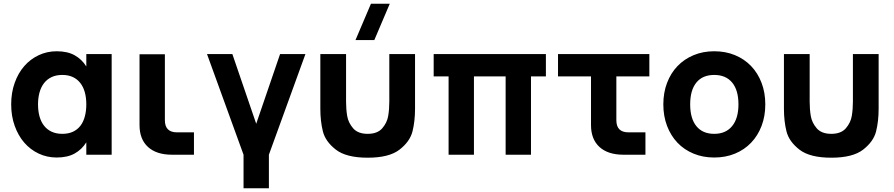

<svg xmlns="http://www.w3.org/2000/svg" viewBox="-20 -830 4794 1030"><path d="M579 -540V0H443V-66.5Q419 -28 380.5 -6.5Q342 15 284 15Q232.5 15 187.8 -6Q143 -27 110.2 -64.8Q77.5 -102.5 58.8 -155Q40 -207.5 40 -270Q40 -333 58.8 -385.5Q77.5 -438 110.2 -475.5Q143 -513 187.8 -534Q232.5 -555 284 -555Q342 -555 380.5 -533.5Q419 -512 443 -473.5V-540ZM314 -428Q281.5 -428 257 -416.5Q232.5 -405 216.2 -384Q200 -363 192 -334Q184 -305 184 -270Q184 -234 192.2 -204.8Q200.5 -175.5 216.8 -155Q233 -134.5 257.5 -123.2Q282 -112 314 -112Q347.5 -112 371.8 -123.5Q396 -135 411.8 -155.8Q427.5 -176.5 435.2 -205.8Q443 -235 443 -270Q443 -306.5 434.8 -335.8Q426.5 -365 410.2 -385.5Q394 -406 370 -417Q346 -428 314 -428Z M1020.5 0H902.5Q819.5 0 774 -41.5Q728.5 -83 728.5 -159V-539H864.5V-185Q864.5 -120 929.5 -120H1020.5Z M1286.5 180V0L1090.5 -540H1226.5L1354.5 -166L1482.5 -540H1618.5L1422.5 0V180Z M1988 -615H1887L1970 -810H2071ZM1698.5 -247V-540H1836.5V-285Q1836.5 -244 1842.5 -208Q1848.5 -172 1874.2 -142Q1900 -112 1952.5 -112Q2005 -112 2030.8 -142Q2056.5 -172 2062.5 -208Q2068.5 -244 2068.5 -285V-540H2206.5V-247Q2206.5 -179.5 2192.8 -125Q2179 -70.5 2123.2 -27.2Q2067.5 16 1952.5 16Q1837.5 16 1781.8 -27.2Q1726 -70.5 1712.2 -125Q1698.5 -179.5 1698.5 -247Z M2386.5 0V-420H2306.5V-540H2908.5V-420H2828.5V0H2692.5V-420H2522.5V0Z M2973.5 -540H3463.5V-420H3286.5V-185Q3286.5 -120 3351.5 -120H3442.5V0H3324.5Q3241.5 0 3196 -41.5Q3150.5 -83 3150.5 -159V-420H2973.5Z M3811.5 15Q3751 15 3700.8 -5.8Q3650.5 -26.5 3614.5 -64.2Q3578.5 -102 3558.5 -154.5Q3538.5 -207 3538.5 -270Q3538.5 -333 3558.5 -385.5Q3578.5 -438 3614.5 -475.5Q3650.5 -513 3700.8 -534Q3751 -555 3811.5 -555Q3872.5 -555 3922.8 -534.2Q3973 -513.5 4009.2 -475.8Q4045.5 -438 4065.5 -385.5Q4085.5 -333 4085.5 -270Q4085.5 -207 4065.5 -154.5Q4045.5 -102 4009.2 -64.2Q3973 -26.5 3922.8 -5.8Q3872.5 15 3811.5 15ZM3811.5 -112Q3873.5 -112 3907.5 -153.5Q3941.5 -195 3941.5 -270Q3941.5 -346 3907.8 -387Q3874 -428 3811.5 -428Q3749 -428 3715.8 -387.2Q3682.5 -346.5 3682.5 -270Q3682.5 -194 3716 -153Q3749.5 -112 3811.5 -112Z M4185.5 -247V-540H4323.5V-285Q4323.5 -244 4329.5 -208Q4335.5 -172 4361.2 -142Q4387 -112 4439.5 -112Q4492 -112 4517.8 -142Q4543.5 -172 4549.5 -208Q4555.5 -244 4555.5 -285V-540H4693.5V-247Q4693.5 -179.5 4679.8 -125Q4666 -70.5 4610.2 -27.2Q4554.5 16 4439.5 16Q4324.5 16 4268.8 -27.2Q4213 -70.5 4199.2 -125Q4185.5 -179.5 4185.5 -247Z"/></svg>

Font: Vela Sans ExtBd
Style: Regular
Weight: 800
Designer: Principal design: Mikhail Sharanda - project Manrope.
Design modification: Ravid Balaliev
Foundry: Mikhail Sharanda
Version: Version 1.001